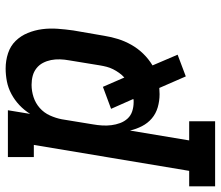

<svg xmlns="http://www.w3.org/2000/svg" viewBox="-112 -507 783 681"><g transform="rotate(-90 279.5 -166.5)"><path d="M-41 205V113H14L106 -438H63V-530H229L216 -451Q229 -472 247 -489Q265 -506 286.5 -517.5Q308 -529 331 -533.5Q354 -538 377 -538Q405 -538 431 -529.5Q457 -521 475 -502.5Q493 -484 503 -459.5Q513 -435 516.5 -408.5Q520 -382 518 -354Q516 -326 512 -298L493 -188Q489 -163 481.5 -139Q474 -115 461 -92Q448 -69 429.5 -50Q411 -31 388 -17L426 72L349 101L308 7Q303 7 297.5 7.5Q292 8 286 8Q262 8 239.5 1.5Q217 -5 200 -19.5Q183 -34 172.5 -54.5Q162 -75 157 -97L122 113H190V205ZM258 -84Q261 -84 263.5 -84Q266 -84 269 -85L234 -164L312 -193L345 -117Q354 -125 361.5 -135.5Q369 -146 374.5 -157Q380 -168 383 -179.5Q386 -191 388 -203L406 -313Q409 -329 409.5 -345.5Q410 -362 407 -377Q404 -392 397 -405.5Q390 -419 378 -428.5Q366 -438 351 -442Q336 -446 319 -446Q319 -446 319 -446Q319 -446 319 -446Q297 -446 275.5 -439Q254 -432 237 -417Q220 -402 210.5 -381Q201 -360 197 -339L179 -229Q176 -212 175 -195.5Q174 -179 176 -163Q178 -147 183.5 -132Q189 -117 199.5 -105.5Q210 -94 225.5 -89Q241 -84 258 -84Z"/></g></svg>

Font: Iosevka Curly Slab SmBdEx
Style: Italic
Weight: 600
Width: 7
Italic angle: -9°
Monospace: yes
Designer: Belleve Invis
Foundry: Belleve Invis
Version: Version 11.1.0; ttfautohint (v1.8.3)